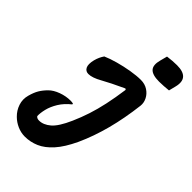

<svg xmlns="http://www.w3.org/2000/svg" viewBox="-281 -872 1175 1175"><g transform="rotate(45 307.0 -284.0)"><path d="M171 -491Q205 -506 252 -519Q299 -532 347 -540Q395 -548 431 -548Q466 -548 492 -531Q518 -514 531 -488Q544 -462 541 -435Q512 -191 429 -10Q391 71 350 116.5Q309 162 265 181Q221 200 174 200Q140 200 108.5 186Q77 172 54 149Q26 122 13.5 84.5Q1 47 12 8Q22 -29 36.5 -53.5Q51 -78 75 -102Q98 -125 137.5 -139.5Q177 -154 217 -154Q231 -154 240 -151V-145Q200 -113 177.5 -76Q155 -39 146.5 -4Q138 31 139 57Q147 69 166 69Q203 69 239 38.5Q275 8 312 -76Q335 -128 352.5 -181.5Q370 -235 383.5 -297.5Q397 -360 408 -439L401 -444Q312 -403 261.5 -374.5Q211 -346 178 -346Q154 -346 143.5 -366.5Q133 -387 143 -429Q148 -448 155 -463Q162 -478 171 -491ZM443 -762Q463 -765 485 -766.5Q507 -768 524 -768Q633 -768 610 -672L598 -624Q579 -622 557 -620.5Q535 -619 517 -619Q459 -619 438 -642Q417 -665 431 -716Z"/></g></svg>

Font: Recursive Mn Csl St
Style: Bold Italic
Weight: 700
Italic angle: -15°
Monospace: yes
Version: Version 1.079;hotconv 1.0.112;makeotfexe 2.5.65598; ttfautoh